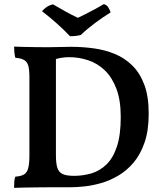

<svg xmlns="http://www.w3.org/2000/svg" viewBox="-20 -904 773 927"><path d="M48 3Q48 -14 49 -27.5Q50 -41 54 -51Q81 -53 95.5 -61.5Q110 -70 116 -91.5Q122 -113 122 -154V-530Q122 -568 116.5 -587Q111 -606 96 -614.5Q81 -623 54 -625Q51 -635 49.5 -650.5Q48 -666 48 -679Q67 -678 95 -677.5Q123 -677 153.5 -676.5Q184 -676 211 -676Q237 -676 265.5 -677Q294 -678 324 -678Q379 -678 433 -670.5Q487 -663 534.5 -643.5Q582 -624 619 -587.5Q656 -551 677 -494.5Q698 -438 698 -355Q698 -274 678 -216Q658 -158 625 -119Q592 -80 551 -56Q510 -32 468 -20Q426 -8 388 -4Q350 0 323 0Q295 0 256 0Q217 0 176 0.5Q135 1 100.5 1.5Q66 2 48 3ZM337 -55Q381 -55 421.5 -67Q462 -79 494 -110Q526 -141 544.5 -196.5Q563 -252 563 -339Q563 -420 542 -475.5Q521 -531 486 -564.5Q451 -598 406 -613Q361 -628 313 -628Q293 -628 270.5 -624Q248 -620 240 -614L250 -646V-155Q250 -115 257 -93.5Q264 -72 283 -63.5Q302 -55 337 -55ZM318 -729Q292 -757 258 -787.5Q224 -818 183 -850Q192 -861 205 -870Q218 -879 236 -883Q263 -867 295.5 -849Q328 -831 356 -818Q371 -825 395 -837Q419 -849 442.5 -862Q466 -875 481 -884Q495 -881 503 -868Q511 -855 514 -844Q478 -822 439 -793Q400 -764 370 -735Q358 -732 344.5 -730.5Q331 -729 318 -729Z"/></svg>

Font: Vollkorn SemiBold
Style: Regular
Weight: 600
Designer: Friedrich Althausen
Foundry: Friedrich Althausen
Version: Version 5.000